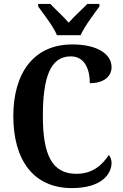

<svg xmlns="http://www.w3.org/2000/svg" viewBox="-20 -951 626 981"><path d="M271 -771H392C411 -816 461 -880 488 -918V-931H426C402 -905 357 -866 331 -835C305 -866 261 -905 237 -931H175V-918C202 -880 253 -816 271 -771ZM347 10C503 10 550 -65 550 -119C550 -134 544 -151 536 -159C505 -113 459 -63 370 -63C245 -63 199 -161 199 -358C199 -550 235 -663 341 -663C416 -663 439 -592 439 -526C512 -526 550 -561 550 -608C550 -672 482 -724 349 -724C151 -724 48 -576 48 -358C48 -137 148 10 347 10Z"/></svg>

Font: Noto Serif Armenian Condensed
Style: Bold
Weight: 700
Width: 3
Designer: Monotype Design Team
Foundry: Monotype Imaging Inc.
Version: Version 2.008